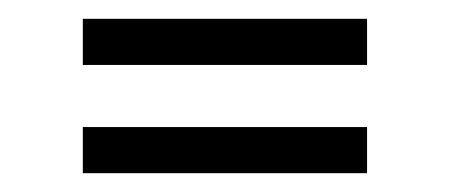

<svg xmlns="http://www.w3.org/2000/svg" viewBox="-20 -378 478 204"><path d="M68 -194V-243H370V-194ZM68 -309V-358H370V-309Z"/></svg>

Font: Raleway Thin
Style: Regular
Weight: 400
Version: Version 4.026